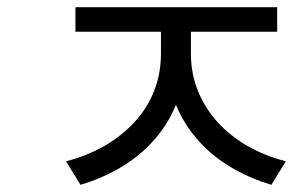

<svg xmlns="http://www.w3.org/2000/svg" viewBox="-20 -642 812 532"><path d="M426 -604H494V-494Q494 -423 472.5 -364.5Q451 -306 412 -260Q373 -214 320 -181.5Q267 -149 203 -130L163 -195Q221 -210 269 -237.5Q317 -265 352.5 -303.5Q388 -342 407 -390Q426 -438 426 -494ZM441 -604H509V-494Q509 -438 528.5 -390Q548 -342 583 -303.5Q618 -265 666 -237.5Q714 -210 772 -195L732 -130Q668 -149 615 -181.5Q562 -214 523 -260Q484 -306 462.5 -364.5Q441 -423 441 -494ZM189 -622H748V-554H189Z"/></svg>

Font: korean15
Style: Book
Weight: 400
Designer: Jelle Bosma - Monotype Design Team
Foundry: Monotype Imaging Inc.
Version: Version 2.003